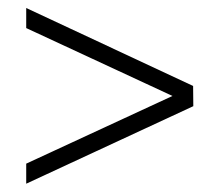

<svg xmlns="http://www.w3.org/2000/svg" viewBox="-20 -542 535 468"><path d="M43.9 -94.2V-143.1L400.4 -308.1L43.9 -473.6V-522.5L450.7 -332.5L451.2 -283.2Z"/></svg>

Font: Elstob 10pt
Style: Regular
Weight: 400
Designer: Peter S. Baker
Version: Version 1.015